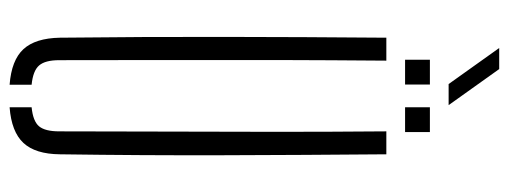

<svg xmlns="http://www.w3.org/2000/svg" viewBox="-358 -723 1086 410"><g transform="rotate(90 185.0 -518.0)"><path d="M60.5 -103Q58.5 -280 58.8 -451.8Q59 -623.5 60.5 -800H109.5Q108.5 -682 108.2 -566.2Q108 -450.5 108.2 -335Q108.5 -219.5 108.5 -101.5Q108.5 -71.5 119.8 -58.5Q131 -45.5 161 -42.5V4.5Q108.5 0.5 85 -25Q61.5 -50.5 60.5 -103ZM209 4.5V-42.5Q239 -45.5 249.8 -58.5Q260.5 -71.5 260.5 -101.5Q260.5 -219.5 261 -335Q261.5 -450.5 261.5 -566.2Q261.5 -682 260.5 -800H309.5Q311 -623.5 311.5 -451.8Q312 -280 309.5 -103Q309 -50.5 285.2 -25Q261.5 0.5 209 4.5ZM209 -840V-893H262V-840ZM107.5 -840V-893H160.5V-840ZM159.5 -933 82.5 -1041H127.5L204.5 -933Z"/></g></svg>

Font: Big Shoulders Stencil Text ExtraLight
Style: Regular
Weight: 250
Version: Version 2.001